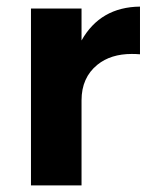

<svg xmlns="http://www.w3.org/2000/svg" viewBox="-20 -564 456 584"><path d="M74.2 0V-538.1H228V-440.9Q285.2 -542.5 405.8 -543.9V-398.9Q393.1 -399.9 380.9 -399.9Q316.9 -399.9 276.4 -367.2Q228 -328.1 228 -258.8V0Z"/></svg>

Font: Montserrat Semi Bold
Style: Regular
Weight: 600
Designer: Julieta Ulanovsky
Foundry: Julieta Ulanovsky
Version: Version 3.001;PS 003.001;hotconv 1.0.70;makeotf.lib2.5.58329